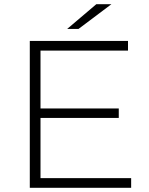

<svg xmlns="http://www.w3.org/2000/svg" viewBox="-20 -895 709 915"><path d="M605 -46V0H122V-700H590V-654H173V-378H546V-333H173V-46ZM439 -875H511L354 -757H300Z"/></svg>

Font: Montserrat Atlas Light
Style: Regular
Weight: 300
Designer: Julieta Ulanovsky
Foundry: Julieta Ulanovsky
Version: Version 7.200